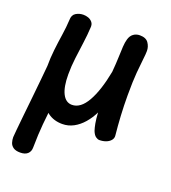

<svg xmlns="http://www.w3.org/2000/svg" viewBox="-138 -645 858 964"><g transform="rotate(20 291.0 -163.5)"><path d="M85 -494Q85 -521 103 -532Q121 -543 143 -543Q156 -543 169 -538.5Q182 -534 191 -523Q200 -512 198 -494Q196 -455 190 -411.5Q184 -368 178.5 -323.5Q173 -279 173 -236Q173 -169 191 -133.5Q209 -98 242 -98Q288 -98 322 -158Q356 -218 376 -323Q380 -369 381 -402.5Q382 -436 383.5 -460Q385 -484 390 -501Q396 -522 410.5 -532.5Q425 -543 444 -543Q477 -543 490.5 -523.5Q504 -504 504 -481Q504 -464 500.5 -436Q497 -408 493 -361Q489 -314 489 -238Q489 -184 492 -131Q495 -78 500 -29Q502 -14 492.5 -2.5Q483 9 467 15Q451 21 432 21Q423 21 412.5 13.5Q402 6 394 -14Q389 -29 385 -50.5Q381 -72 379 -107Q363 -74 340 -47.5Q317 -21 289 -6Q261 9 229 9Q184 9 152 -14.5Q120 -38 99.5 -75.5Q79 -113 69.5 -156Q60 -199 60 -238Q60 -282 65 -326Q70 -370 76.5 -412.5Q83 -455 85 -494ZM62 -260Q63 -276 71.5 -293Q80 -310 92 -322Q104 -334 118 -334Q144 -334 153.5 -319Q163 -304 163 -281Q163 -210 159 -157.5Q155 -105 149.5 -57.5Q144 -10 139 43.5Q134 97 133 170Q133 191 119.5 203.5Q106 216 80 216Q56 216 43 207Q30 198 25.5 184Q21 170 21 155Q21 146 24.5 113.5Q28 81 32.5 34Q37 -13 43 -66Q49 -119 53.5 -170Q58 -221 62 -260Z"/></g></svg>

Font: Playpen Sans Medium
Style: Regular
Weight: 500
Designer: Laura Meseguer, Veronika Burian, José Scaglione
Foundry: TypeTogether
Version: Version 1.001